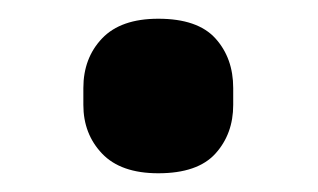

<svg xmlns="http://www.w3.org/2000/svg" viewBox="-20 -174 339 205"><path d="M149 11Q109 11 89 -10Q69 -31 69 -62V-80Q69 -112 89 -133Q109 -154 149 -154Q191 -154 210 -133Q229 -112 229 -80V-62Q229 -31 210 -10Q191 11 149 11Z"/></svg>

Font: IBM Plex Sans SemiBold
Style: Regular
Weight: 600
Designer: Mike Abbink, Paul van der Laan, Pieter van Rosmalen
Foundry: Bold Monday
Version: Version 3.201